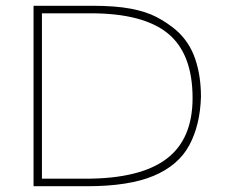

<svg xmlns="http://www.w3.org/2000/svg" viewBox="-20 -643 790 664"><path d="M96 1V-623H299Q379 -623 432 -613Q485 -603 521.5 -584Q558 -565 590 -538Q635 -498 655 -439.5Q675 -381 675 -308Q672 -210 634.5 -140.5Q597 -71 511.5 -35Q426 1 281 1ZM125 -25H276Q464 -25 555 -93Q646 -161 646 -304Q646 -457 561 -527Q476 -597 293 -597H125Z"/></svg>

Font: Inconsolata ExtraExpanded ExtraLight
Style: Regular
Weight: 200
Width: 8
Monospace: yes
Designer: Raph Levien, Cyreal, Brenton Simpson
Foundry: Raph Levien, Cyreal, Google
Version: Version 3.100; ttfautohint (v1.8.4.7-5d5b)